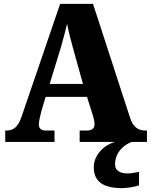

<svg xmlns="http://www.w3.org/2000/svg" viewBox="-20 -734 780 993"><path d="M7 0H262V-59H216C190 -59 181 -72 181 -92C181 -111 191 -143 194 -159L216 -233H430L459 -141C462 -132 469 -109 469 -91C469 -66 450 -59 430 -59H392V0H576C519 14 465 68 465 130C465 206 514 239 613 239C633 239 679 233 699 224V155C676 160 656 163 640 163C602 163 575 149 575 116C575 53 623 13 662 0H740V-59H730C695 -59 668 -78 653 -124L461 -714H291L91 -129C71 -71 45 -59 13 -59H7ZM237 -300 296 -493C306 -528 317 -569 327 -611C335 -568 346 -528 356 -491L409 -300Z"/></svg>

Font: Noto Serif Devanagari SemiCondensed Black
Style: Regular
Weight: 900
Width: 4
Designer: Universal Thirst, Indian Type Foundry and the Monotype Design Team
Foundry: Monotype Imaging Inc.
Version: Version 2.004